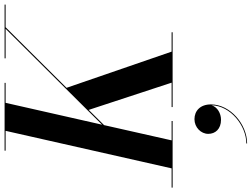

<svg xmlns="http://www.w3.org/2000/svg" viewBox="-194 -638 1122 857"><g transform="rotate(-90 367.5 -209.0)"><path d="M-41 -4.5V0H256.5V-4.5H170L238 -306L306 -374.5L427.5 -4.5H318.5V0H652.5V-4.5H566L404.5 -473.5L402 -471L675 -745.5H776V-750H536V-745.5H668L240 -315L337.5 -745.5H426.5V-750H124V-745.5H212.5L45 -4.5ZM199 159C199 190.5 220.5 216 262 216C290.5 216 318.5 200 326.5 174C324.5 258.5 235.5 329 156 329V332.5C241 332.5 330.5 258 330.5 171C330.5 123 301.5 97.5 264.5 97.5C228 97.5 199 126.5 199 159Z"/></g></svg>

Font: Bodoni* 36pt Medium
Style: Italic
Weight: 500
Italic angle: -13°
Version: Version 2.3